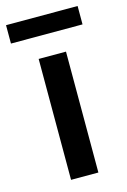

<svg xmlns="http://www.w3.org/2000/svg" viewBox="-152 -715 507 767"><g transform="rotate(-15 101.0 -332.0)"><path d="M44 -500V0H157V-500ZM-47 -588H249V-664H-47Z"/></g></svg>

Font: LT Wave Medium
Style: Regular
Weight: 500
Designer: Daniel Lyons
Version: Version 2.5 (Glyphs App)